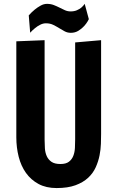

<svg xmlns="http://www.w3.org/2000/svg" viewBox="-20 -958 608 994"><path d="M64.5 -744.1 210.9 -750V-235.4Q210.9 -212.9 212.4 -190.4Q213.9 -168 221.9 -149.9Q230 -131.8 246.3 -120.4Q262.7 -108.9 293 -108.9Q321.3 -108.9 336.7 -120.6Q352.1 -132.3 359.4 -150.9Q366.7 -169.4 367.9 -192.1Q369.1 -214.8 369.1 -236.8V-738.3L503.4 -750V-264.2Q503.4 -242.7 502.4 -213.6Q501.5 -184.6 495.4 -153.6Q489.3 -122.6 475.6 -92Q461.9 -61.5 436.3 -37.6Q410.6 -13.7 370.8 1Q331.1 15.6 272.9 15.6Q218.8 15.6 179.4 -5.6Q140.1 -26.9 114.5 -62.7Q88.9 -98.6 76.7 -146.5Q64.5 -194.3 64.5 -247.1ZM128.9 -878.4Q143.6 -895 159.7 -908.2Q173.3 -919.4 189.9 -928.7Q206.5 -938 223.1 -938Q242.7 -938 258.3 -931.9Q273.9 -925.8 288.3 -918.5Q302.7 -911.1 316.4 -905Q330.1 -898.9 345.7 -898.9Q364.3 -898.9 378.2 -905Q392.1 -911.1 400.9 -918.5Q411.1 -927.2 418.5 -938L439.9 -858.9Q439.9 -858.4 433.6 -847.2Q427.2 -835.9 415.3 -822.8Q403.3 -809.6 386 -798.8Q368.7 -788.1 346.7 -788.1Q329.1 -788.1 314.7 -795.9Q300.3 -803.7 285.6 -812.7Q271 -821.8 254.9 -829.6Q238.8 -837.4 217.8 -837.4Q202.6 -837.4 188 -829.8Q173.3 -822.3 162.1 -813Q148.4 -802.2 136.2 -788.6Z"/></svg>

Font: Francois One
Style: Regular
Weight: 400
Designer: Vernon Adams
Foundry: vernon adams
Version: Version 1.000